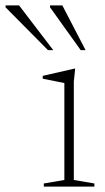

<svg xmlns="http://www.w3.org/2000/svg" viewBox="-134 -690 388 710"><path d="M144 -436 139 -388.5V-24.5L215 -11.5V0H28V-11.5L104 -24.5V-383Q96 -384.5 71.5 -389.5Q47 -394.5 24 -399V-409.5L140 -436ZM63 -504.5H43.5L-113.5 -663V-670H-63.5ZM182.5 -504.5H164.5L51 -663V-670H96.5Z"/></svg>

Font: Newsreader Text ExtraLight
Style: Regular
Weight: 275
Designer: Hugues Gentile
Foundry: Production Type
Version: Version 1.001